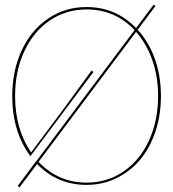

<svg xmlns="http://www.w3.org/2000/svg" viewBox="-20 -793 745 826"><path d="M352.5 -762.7Q477.5 -762.7 565.4 -672.4L641.1 -772.9L648.9 -767.1L572.3 -665Q620.1 -612.8 646.2 -539.6Q672.4 -466.3 672.4 -379.9Q672.4 -297.9 648.4 -226.6Q624.5 -155.3 582.3 -105.2Q540 -55.2 480.7 -26.4Q421.4 2.4 352.5 2.4Q227.1 2.4 139.6 -87.4L64 13.2L56.2 6.8L132.3 -95.2L139.6 -104L559.1 -663.6Q474.6 -752.4 352.5 -752.4Q264.2 -752.4 193.8 -704.6Q123.5 -656.7 84.2 -571.5Q44.9 -486.3 44.9 -379.9Q44.9 -238.8 113.8 -137.2L254.9 -326.2L374 -489.7L381.8 -482.9L110.8 -121.1Q32.7 -226.1 32.7 -379.9Q32.7 -489.7 73.7 -577.1Q114.7 -664.6 187.7 -713.6Q260.7 -762.7 352.5 -762.7ZM352.5 -7.3Q440.9 -7.3 511.2 -55.2Q581.5 -103 620.8 -188.2Q660.2 -273.4 660.2 -379.9Q660.2 -463.4 635.3 -534.2Q610.4 -605 565.4 -655.8L146 -96.7Q231 -7.3 352.5 -7.3Z"/></svg>

Font: ZnikomitNo25
Style: Regular
Weight: 100
Designer: gluk
Foundry: gluk
Version: Version 0.56